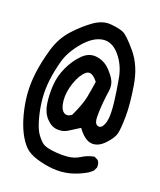

<svg xmlns="http://www.w3.org/2000/svg" viewBox="-140 -862 780 934"><g transform="rotate(20 250.0 -395.5)"><path d="M243.2 -17.6Q201.2 -21.5 159.7 -34.2Q118.2 -46.9 96.2 -69.3Q74.2 -91.8 55.7 -127.4Q37.1 -163.1 23.4 -213.9Q9.8 -264.6 5.4 -316.4Q1 -368.2 8.3 -426.8Q15.6 -485.4 35.2 -553.2Q54.7 -621.1 97.7 -668Q140.6 -714.8 184.6 -746.1Q228.5 -777.3 272 -773.4Q315.4 -769.5 337.9 -759.8Q360.4 -750 411.1 -689.5Q461.9 -628.9 477.5 -533.7Q493.2 -438.5 492.2 -376Q491.2 -313.5 485.4 -288.1Q479.5 -262.7 447.3 -228.5Q415 -194.3 379.9 -197.3Q344.7 -200.2 307.6 -251Q276.4 -231.4 253.4 -216.8Q230.5 -202.1 200.2 -204.1Q169.9 -206.1 144.5 -233.4Q119.1 -260.7 112.3 -303.7Q105.5 -346.7 108.4 -396.5Q111.3 -446.3 132.8 -493.2Q154.3 -540 187 -573.2Q219.7 -606.4 259.8 -601.6Q299.8 -596.7 328.1 -568.4Q356.4 -540 367.2 -516.6Q377.9 -493.2 373 -462.9Q368.2 -432.6 365.2 -398.4Q362.3 -364.3 362.3 -329.6Q362.3 -294.9 378.4 -288.1Q394.5 -281.2 405.8 -299.3Q417 -317.4 418.9 -347.7Q420.9 -377.9 415 -426.8Q409.2 -475.6 397.5 -541Q385.7 -606.4 345.7 -652.3Q305.7 -698.2 257.8 -689.9Q210 -681.6 164.6 -627.4Q119.1 -573.2 104.5 -519.5Q89.8 -465.8 84 -418Q78.1 -370.1 82 -322.3Q85.9 -274.4 99.6 -223.6Q113.3 -172.9 130.4 -149.4Q147.5 -126 162.6 -114.7Q177.7 -103.5 216.3 -98.6Q254.9 -93.8 291 -96.7Q327.1 -99.6 355.5 -117.7Q383.8 -135.7 417 -141.6L436.5 -131.8Q448.2 -118.2 446.3 -95.7L436.5 -76.2L417 -60.5Q377.9 -37.1 335 -25.4Q292 -13.7 243.2 -17.6ZM245.1 -295.9Q276.4 -362.3 284.2 -403.3Q292 -444.3 297.9 -485.4Q262.7 -531.2 236.8 -509.3Q210.9 -487.3 194.3 -438.5Q177.7 -389.6 181.6 -347.7Q185.5 -305.7 203.6 -292Q221.7 -278.3 245.1 -295.9Z"/></g></svg>

Font: NaikaiFont
Style: Regular-Lite
Weight: 400
Version: Version 1.67